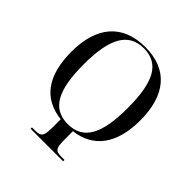

<svg xmlns="http://www.w3.org/2000/svg" viewBox="-195 -863 1002 1002"><g transform="rotate(45 306.0 -362.5)"><path d="M186 0H426V-10H404C358 -10 351 -23 351 -88V-147C484 -163 560 -260 560 -435C560 -618 477 -725 308 -725C138 -725 52 -617 52 -436C52 -262 121 -162 262 -146V-88C262 -23 254 -10 209 -10H186ZM306 -154C188 -154 144 -249 144 -434C144 -624 193 -715 307 -715C423 -715 468 -623 468 -434C468 -248 423 -154 306 -154Z"/></g></svg>

Font: Noto Serif Display ExtraCondensed
Style: Regular
Weight: 400
Width: 2
Designer: Monotype Design Team
Foundry: Monotype Imaging Inc.
Version: Version 2.009